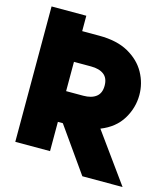

<svg xmlns="http://www.w3.org/2000/svg" viewBox="-118 -815 867 990"><g transform="rotate(15 315.5 -320.5)"><path d="M34.2 0V-722.7H219.7V-640.6H311Q405.3 -640.6 467 -606Q528.8 -571.3 559.3 -516.1Q589.8 -460.9 589.8 -398.4Q589.8 -330.1 553 -269.5Q516.1 -209 440.4 -179.2L628.9 82H414.1L246.1 -156.2H219.7V0ZM219.7 -476.6V-320.3H311Q355 -320.3 379.6 -339.4Q404.3 -358.4 404.3 -398.4Q404.3 -439 379.6 -457.8Q355 -476.6 311 -476.6Z"/></g></svg>

Font: Giphurs Black
Style: Regular
Weight: 900
Version: Version 0.920; ttfautohint (v1.8.4.7-5d5b)